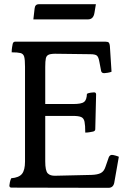

<svg xmlns="http://www.w3.org/2000/svg" viewBox="-20 -980 610 921"><path d="M500 -79 35 -80Q25 -80 25 -90Q25 -94 27.5 -106Q30 -118 34 -125Q71 -128 85.5 -146Q100 -164 100 -205V-660Q100 -694 96 -708Q92 -722 78.5 -725.5Q65 -729 36 -729Q36 -742 38 -753.5Q40 -765 41 -770Q44 -780 52 -780H487Q498 -780 502 -775.5Q506 -771 507 -760L515 -636Q509 -633 497 -631Q485 -629 480 -629Q467 -629 465 -640L457 -682Q453 -706 445 -713Q437 -720 413 -720L257 -722Q228 -723 215.5 -718.5Q203 -714 200 -700.5Q197 -687 197 -659V-481H330Q371 -481 383.5 -491Q396 -501 397 -530Q404 -534 415.5 -535.5Q427 -537 431 -537Q441 -537 441 -527L437 -360Q437 -352 427 -349Q422 -348 411 -346Q400 -344 389 -344Q389 -379 385.5 -396Q382 -413 369.5 -418.5Q357 -424 330 -424H197V-206Q197 -161 209 -148.5Q221 -136 246 -137L419 -141Q448 -142 463.5 -150Q479 -158 486 -180L502 -226Q507 -237 517 -237Q522 -237 533 -234Q544 -231 550 -228L528 -103Q523 -79 500 -79ZM146 -939Q148 -960 167 -960H440L433 -918Q428 -887 402 -887H140Z"/></svg>

Font: Gowun Batang
Style: Bold
Weight: 700
Designer: Yanghee Ryu
Foundry: Yanghee Ryu
Version: Version 2.000